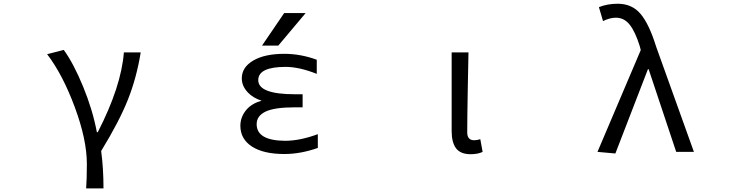

<svg xmlns="http://www.w3.org/2000/svg" viewBox="-20 -829 4040 1048"><path d="M544.9 199.2H450.2Q454.1 150.4 454.1 65.4Q454.1 -66.4 388.2 -244.1Q322.3 -421.9 237.3 -533.2L328.1 -556.6Q381.8 -482.4 433.6 -356.4Q485.4 -230.5 508.8 -107.4H513.7Q641.6 -356.4 656.2 -543H748Q725.6 -404.3 678.2 -285.2Q630.9 -166 532.2 -4.9Q544.9 89.8 544.9 199.2Z M1531.2 -757.8H1648.4L1499 -580.1H1410.2ZM1380.9 -151.4Q1380.9 -61.5 1536.1 -60.5Q1617.2 -60.5 1714.8 -96.7V-21.5Q1620.1 11.7 1532.2 11.7Q1418 11.7 1355 -29.3Q1292 -70.3 1292 -142.6Q1292 -192.4 1327.1 -232.4Q1357.4 -265.6 1408.2 -279.3Q1362.3 -293.9 1334 -323.2Q1299.8 -358.4 1299.8 -401.4Q1299.8 -461.9 1362.3 -498.5Q1424.8 -535.2 1532.2 -535.2Q1621.1 -535.2 1709 -502.9V-425.8Q1613.3 -463.9 1539.1 -463.9Q1389.6 -463.9 1389.6 -391.6Q1389.6 -314.5 1590.8 -314.5H1631.8V-243.2H1590.8Q1477.5 -243.2 1429.2 -219.7Q1380.9 -196.3 1380.9 -151.4Z M2548.8 12.7Q2494.1 12.7 2469.7 -19Q2445.3 -50.8 2445.3 -113.3V-543H2537.1Q2536.1 -501 2533.2 -341.8Q2530.3 -182.6 2530.3 -106.4Q2530.3 -63.5 2568.4 -63.5Q2584 -63.5 2601.6 -69.3L2614.3 0Q2588.9 12.7 2548.8 12.7Z M3338.9 8.8 3241.2 0 3477.5 -555.7 3471.7 -578.1Q3447.3 -656.2 3417 -694.3Q3386.7 -732.4 3341.8 -732.4Q3308.6 -732.4 3271.5 -713.9L3249 -790Q3294.9 -808.6 3351.6 -808.6Q3429.7 -808.6 3476.6 -752.9Q3523.4 -697.3 3561.5 -574.2L3767.6 0H3670.9L3520.5 -451.2H3516.6Z"/></svg>

Font: GenEi Gothic M Regular
Style: Regular
Weight: 400
Designer: o_tamon (Modified); [Source Han Sans]
Ryoko NISHIZUKA  (kana & ideographs); Paul D. Hunt (Latin, Greek & Cyrillic); Wenl
Version: Version 1.1a;Original Version 1.004